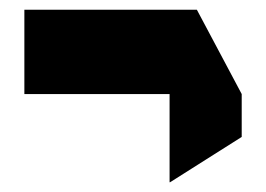

<svg xmlns="http://www.w3.org/2000/svg" viewBox="-20 -486 546 394"><path d="M30 -293V-466H384L476 -293ZM328 -112V-293H476V-205L329 -112Z"/></svg>

Font: Foldit ExtraBold
Style: Regular
Weight: 800
Version: Version 1.003